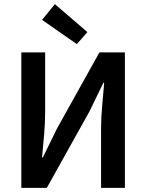

<svg xmlns="http://www.w3.org/2000/svg" viewBox="-20 -907 706 927"><path d="M83 0V-654H198V-370Q198 -315 193 -256.5Q188 -198 183 -147H187L255 -286L460 -654H583V0H468V-286Q468 -341 473.5 -398Q479 -455 483 -507H479L412 -369L206 0ZM351 -694 183 -811 245 -887 402 -752Z"/></svg>

Font: Processing Sans Pro Semibold
Style: Regular
Weight: 600
Designer: Paul D. Hunt
Foundry: Adobe Systems Incorporated
Version: Version 2.020;PS 2.000;hotconv 1.0.86;makeotf.lib2.5.63406